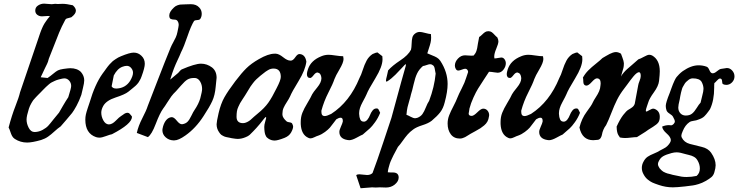

<svg xmlns="http://www.w3.org/2000/svg" viewBox="-20 -754 3976 1034"><path d="M169.9 -697.3Q169.9 -714.8 185.1 -724.6Q200.2 -734.4 217.8 -734.4Q223.6 -734.4 237.3 -732.9Q251 -731.4 258.8 -731.4Q263.7 -731.4 277.3 -733.4Q282.2 -732.4 291 -732.4Q294.9 -732.4 303.7 -732.9Q312.5 -733.4 317.4 -733.4Q337.9 -733.4 372.1 -725.6Q388.7 -710.9 388.7 -696.3Q388.7 -679.7 364.3 -661.1Q359.4 -659.2 352.1 -657.7Q344.7 -656.2 339.4 -654.3Q334 -652.3 331.1 -646.5Q311.5 -610.4 298.3 -578.1Q285.2 -545.9 270 -506.3Q254.9 -466.8 243.2 -438.5Q240.2 -427.7 238.3 -421.4Q236.3 -415 233.4 -409.7Q230.5 -404.3 221.2 -384.8Q211.9 -365.2 199.2 -337.9L236.3 -334Q251 -343.8 266.6 -356.9Q282.2 -370.1 292 -375Q301.8 -379.9 321.3 -382.8Q348.6 -386.7 358.4 -386.7Q395.5 -386.7 416 -366.2Q433.6 -345.7 433.6 -321.3Q433.6 -307.6 426.8 -280.3Q419.9 -252.9 418 -243.2Q406.2 -210 392.1 -184.1Q377.9 -158.2 368.2 -145.5Q358.4 -132.8 337.9 -109.4Q317.4 -85.9 306.6 -73.2Q292 -63.5 273.4 -46.4Q254.9 -29.3 238.8 -18.1Q222.7 -6.8 201.2 0Q153.3 13.7 126 13.7Q89.8 13.7 59.6 -5.9Q49.8 -12.7 44.9 -22Q40 -31.2 35.6 -44.9Q31.2 -58.6 26.4 -67.4Q43.9 -133.8 63 -182.1Q82 -230.5 87.9 -256.8L187.5 -549.8Q188.5 -553.7 192.4 -564.5Q196.3 -575.2 197.3 -578.6Q198.2 -582 201.7 -590.3Q205.1 -598.6 207 -603Q209 -607.4 212.4 -614.7Q215.8 -622.1 219.2 -627Q222.7 -631.8 227.1 -638.7Q231.4 -645.5 236.8 -652.3Q242.2 -659.2 249 -667Q245.1 -668 238.3 -668Q232.4 -668 221.7 -667Q210.9 -666 206.1 -666Q191.4 -666 180.7 -674.3Q169.9 -682.6 169.9 -697.3ZM123 -110.4Q123 -87.9 134.8 -65.4Q146.5 -43 166 -43H168Q190.4 -43.9 210 -54.7Q229.5 -65.4 239.7 -76.7Q250 -87.9 269 -112.3Q288.1 -136.7 297.9 -147.5Q302.7 -156.2 318.4 -183.1Q334 -210 347.7 -230.5Q363.3 -279.3 363.3 -291Q363.3 -307.6 352.5 -319.8Q341.8 -332 326.2 -332Q318.4 -332 296.9 -326.2Q285.2 -323.2 274.9 -318.4Q264.6 -313.5 257.8 -310.1Q251 -306.6 241.2 -297.9Q231.4 -289.1 227.5 -285.6Q223.6 -282.2 211.9 -270Q200.2 -257.8 196.3 -253.9Q193.4 -251 184.6 -242.2Q175.8 -233.4 173.8 -231Q171.9 -228.5 165 -221.2Q158.2 -213.9 155.8 -209.5Q153.3 -205.1 148.9 -198.2Q144.5 -191.4 141.6 -184.1Q138.7 -176.8 135.7 -168.9Q123 -128.9 123 -110.4Z M525.4 -147.5Q525.4 -126 536.6 -105.5Q547.9 -85 565.4 -84H566.4Q584 -84 603.5 -104Q623 -124 631.8 -128.9Q635.7 -130.9 642.6 -136.2Q649.4 -141.6 654.8 -144Q660.2 -146.5 666 -146.5H668.9Q673.8 -145.5 677.2 -142.6Q680.7 -139.6 684.1 -134.8Q687.5 -129.9 690.4 -127V-124Q690.4 -86.9 583 -31.2Q572.3 -29.3 550.3 -21Q528.3 -12.7 515.6 -12.7Q506.8 -12.7 497.1 -15.6Q439.5 -35.2 439.5 -109.4Q439.5 -124 442.4 -137.2Q445.3 -150.4 452.6 -172.4Q460 -194.3 462.9 -203.1Q491.2 -299.8 532.2 -357.4Q534.2 -359.4 542 -370.6Q549.8 -381.8 551.8 -384.3Q553.7 -386.7 560.5 -396Q567.4 -405.3 570.3 -407.7Q573.2 -410.2 580.1 -417.5Q586.9 -424.8 591.3 -427.7Q595.7 -430.7 602.5 -435.5Q609.4 -440.4 616.7 -444.3Q624 -448.2 631.8 -451.2Q678.7 -470.7 700.2 -470.7Q724.6 -470.7 742.2 -453.1Q759.8 -436.5 759.8 -410.2Q759.8 -389.6 742.2 -341.8Q740.2 -335 737.3 -329.6Q734.4 -324.2 731 -318.4Q727.5 -312.5 725.1 -308.6Q722.7 -304.7 717.3 -299.3Q711.9 -293.9 709.5 -291.5Q707 -289.1 700.2 -283.7Q693.4 -278.3 691.4 -276.4Q689.5 -274.4 681.2 -268.1Q672.9 -261.7 670.9 -259.8Q652.3 -245.1 602.5 -229Q552.7 -212.9 536.1 -183.6Q525.4 -164.1 525.4 -147.5ZM696.3 -362.3Q696.3 -376 686.5 -387.7Q676.8 -399.4 663.1 -399.4Q652.3 -399.4 639.6 -394.5Q612.3 -384.8 592.8 -347.7Q582 -293 581.1 -289.1Q587.9 -277.3 604.5 -277.3H610.4Q656.2 -280.3 680.7 -318.4Q696.3 -344.7 696.3 -362.3Z M1068.4 -274.4Q1068.4 -296.9 1058.1 -314.5Q1047.9 -332 1031.2 -334H1023.4Q1003.9 -334 989.7 -325.7Q975.6 -317.4 954.6 -293Q933.6 -268.6 927.7 -262.7Q913.1 -249 902.3 -234.4Q891.6 -219.7 879.9 -200.7Q868.2 -181.6 858.4 -168.9Q840.8 -144.5 818.8 -86.9Q796.9 -29.3 776.4 -15.6L716.8 -38.1Q724.6 -75.2 746.6 -117.7Q768.6 -160.2 775.4 -182.6Q786.1 -210 828.1 -318.8Q870.1 -427.7 899.4 -499Q904.3 -510.7 912.6 -525.4Q920.9 -540 926.8 -553.2Q932.6 -566.4 935.5 -581.1Q942.4 -613.3 942.4 -619.1Q942.4 -632.8 935.5 -641.6Q930.7 -648.4 919.4 -648.4Q908.2 -648.4 899.9 -651.9Q891.6 -655.3 891.6 -670.9Q891.6 -690.4 917 -713.9Q924.8 -721.7 936 -725.6Q947.3 -729.5 952.6 -729.5Q958 -729.5 976.6 -730.5Q982.4 -730.5 992.7 -731Q1002.9 -731.4 1007.8 -731.4Q1037.1 -731.4 1052.7 -713.9Q1066.4 -700.2 1066.4 -679.7Q1066.4 -664.1 1058.6 -652.3Q1054.7 -646.5 1042.5 -646Q1030.3 -645.5 1025.4 -641.6Q1008.8 -615.2 989.7 -559.1Q970.7 -502.9 955.1 -472.7Q947.3 -453.1 936.5 -430.7Q925.8 -408.2 917 -385.7Q908.2 -363.3 896.5 -325.2L939.5 -361.3Q942.4 -364.3 947.8 -370.6Q953.1 -377 958 -379.9Q1030.3 -411.1 1062.5 -411.1Q1094.7 -411.1 1122.1 -390.6Q1146.5 -371.1 1146.5 -335Q1146.5 -328.1 1141.6 -287.1Q1137.7 -241.2 1123 -209.5Q1108.4 -177.7 1076.2 -128.9Q1034.2 -63.5 978.5 -24.4Q941.4 2 918.9 2H913.1Q889.6 1 872.1 -14.6Q854.5 -30.3 854.5 -53.7Q854.5 -58.6 858.4 -74.2Q872.1 -118.2 902.3 -123H905.3Q917 -123 932.1 -104Q947.3 -85 959 -85H961.9Q979.5 -87.9 989.7 -98.1Q1000 -108.4 1010.7 -130.9Q1021.5 -153.3 1027.3 -161.1Q1049.8 -194.3 1058.6 -224.6Q1068.4 -261.7 1068.4 -274.4Z M1253.9 -125Q1253.9 -90.8 1289.1 -90.8Q1298.8 -90.8 1310.1 -96.2Q1321.3 -101.6 1328.6 -107.9Q1335.9 -114.3 1348.6 -126Q1361.3 -137.7 1368.2 -142.6Q1404.3 -171.9 1424.8 -200.7Q1445.3 -229.5 1469.7 -279.3Q1492.2 -322.3 1492.2 -339.8Q1492.2 -384.8 1453.1 -384.8Q1445.3 -384.8 1438 -382.8Q1430.7 -380.9 1422.9 -376Q1415 -371.1 1410.6 -368.2Q1406.2 -365.2 1396 -356.9Q1385.7 -348.6 1381.8 -345.7Q1370.1 -335.9 1360.8 -327.1Q1351.6 -318.4 1342.3 -306.2Q1333 -293.9 1329.1 -288.1Q1325.2 -282.2 1314.5 -264.2Q1303.7 -246.1 1299.8 -240.2Q1295.9 -233.4 1286.1 -219.2Q1276.4 -205.1 1272.9 -198.2Q1269.5 -191.4 1263.7 -179.2Q1257.8 -167 1255.9 -154.3Q1253.9 -141.6 1253.9 -125ZM1303.7 -15.6Q1281.2 -5.9 1259.8 -5.9Q1251 -5.9 1227.5 -9.8Q1224.6 -10.7 1216.8 -12.2Q1209 -13.7 1206.5 -14.2Q1204.1 -14.6 1197.3 -16.1Q1190.4 -17.6 1188 -19Q1185.5 -20.5 1180.2 -22.9Q1174.8 -25.4 1171.9 -27.8Q1168.9 -30.3 1165.5 -34.2Q1162.1 -38.1 1159.2 -43Q1146.5 -61.5 1146.5 -85Q1146.5 -97.7 1157.2 -144.5Q1168.9 -195.3 1188.5 -230Q1208 -264.6 1247.1 -316.4Q1281.2 -361.3 1307.1 -386.7Q1333 -412.1 1374 -435.5Q1424.8 -464.8 1458 -464.8H1465.8Q1482.4 -463.9 1504.9 -445.8Q1527.3 -427.7 1543 -427.7H1547.9Q1558.6 -428.7 1570.3 -445.8Q1582 -462.9 1591.8 -462.9H1594.7Q1624 -460 1629.9 -421.9Q1624 -376 1587.9 -317.4Q1551.8 -258.8 1542 -234.4Q1536.1 -221.7 1524.9 -204.6Q1513.7 -187.5 1507.3 -173.3Q1501 -159.2 1501 -142.6V-134.8Q1502.9 -118.2 1524.4 -99.6Q1528.3 -96.7 1539.6 -95.2Q1550.8 -93.8 1553.7 -87.9Q1558.6 -78.1 1558.6 -72.3Q1558.6 -60.5 1547.9 -41Q1537.1 -21.5 1512.7 -11.7Q1475.6 2.9 1459 2.9Q1440.4 2.9 1424.8 -7.8Q1420.9 -10.7 1417.5 -13.7Q1414.1 -16.6 1412.1 -21.5Q1410.2 -26.4 1408.7 -28.8Q1407.2 -31.2 1406.2 -37.6Q1405.3 -43.9 1404.8 -46.4Q1404.3 -48.8 1403.8 -56.6Q1403.3 -64.5 1403.3 -66.4V-72.3Q1403.3 -82 1407.7 -96.7Q1412.1 -111.3 1413.1 -117.2V-121.1Q1413.1 -124 1412.1 -124Q1409.2 -124 1400.4 -112.8Q1391.6 -101.6 1379.4 -86.4Q1367.2 -71.3 1360.4 -64.5Q1353.5 -57.6 1343.3 -46.4Q1333 -35.2 1324.7 -27.8Q1316.4 -20.5 1303.7 -15.6Z M1650.4 -334Q1632.8 -334 1632.8 -355.5Q1632.8 -364.3 1638.7 -381.8Q1654.3 -428.7 1710.9 -451.2Q1729.5 -459 1750 -459Q1761.7 -459 1787.1 -455.1Q1812.5 -451.2 1828.1 -451.2Q1830.1 -441.4 1830.1 -436.5Q1830.1 -417 1808.6 -380.9Q1787.1 -344.7 1781.2 -328.1Q1772.5 -301.8 1748.5 -255.4Q1724.6 -209 1710.9 -158.2V-151.4Q1710.9 -128.9 1728.5 -128.9Q1740.2 -128.9 1763.7 -140.6Q1863.3 -205.1 1916 -334Q1924.8 -349.6 1933.6 -377.4Q1942.4 -405.3 1954.1 -427.2Q1965.8 -449.2 1986.3 -462.9Q2005.9 -471.7 2012.7 -471.7L2039.1 -451.2Q2040 -445.3 2040 -434.6Q2040 -395.5 2001.5 -332.5Q1962.9 -269.5 1954.1 -246.1Q1950.2 -236.3 1932.1 -203.1Q1914.1 -169.9 1914.1 -145.5V-140.6Q1916 -102.5 1933.6 -99.6Q1934.6 -99.6 1936.5 -99.6L1938.5 -98.6Q1950.2 -98.6 1959 -109.9Q1967.8 -121.1 1972.7 -134.3Q1977.5 -147.5 1986.3 -158.7Q1995.1 -169.9 2006.8 -169.9H2009.8Q2014.6 -169.9 2017.6 -166Q2020.5 -162.1 2022.9 -155.8Q2025.4 -149.4 2027.3 -146.5Q2016.6 -119.1 2000 -96.2Q1983.4 -73.2 1972.7 -63.5Q1961.9 -53.7 1933.6 -29.3Q1925.8 -26.4 1900.9 -12.7Q1876 1 1860.4 1Q1859.4 1 1856.4 0.5Q1853.5 0 1851.6 0Q1807.6 -6.8 1807.6 -43.9Q1807.6 -53.7 1815.9 -71.8Q1824.2 -89.8 1826.2 -99.6V-103.5Q1826.2 -120.1 1814.5 -120.1Q1804.7 -120.1 1791 -111.3Q1788.1 -108.4 1776.9 -92.8Q1765.6 -77.1 1756.8 -66.9Q1748 -56.6 1730.5 -43.5Q1712.9 -30.3 1693.4 -23.4Q1686.5 -21.5 1673.3 -15.1Q1660.2 -8.8 1652.3 -8.8Q1646.5 -8.8 1640.6 -11.7Q1602.5 -28.3 1599.6 -85.9V-97.7Q1599.6 -124 1608.4 -146.5Q1617.2 -168.9 1635.3 -198.7Q1653.3 -228.5 1661.1 -246.1Q1666 -255.9 1688.5 -283.2Q1710.9 -310.5 1710.9 -332V-334Q1709 -359.4 1691.4 -363.3H1688.5Q1679.7 -363.3 1668.5 -348.6Q1657.2 -334 1650.4 -334Z M2095.7 174.8Q2127 174.8 2127 202.1Q2127 222.7 2105.5 240.2Q2085.9 255.9 2058.6 255.9Q2053.7 255.9 2042.5 255.4Q2031.2 254.9 2025.4 254.9Q2011.7 254.9 2003.9 255.9Q1997.1 255.9 1991.7 255.4Q1986.3 254.9 1984.4 254.9Q1974.6 254.9 1921.9 259.8L1898.4 189.5Q1903.3 184.6 1915 184.6Q1920.9 184.6 1935.1 186.5Q1949.2 188.5 1957 188.5Q1975.6 188.5 1986.3 177.7Q2011.7 110.4 2043.5 14.2Q2075.2 -82 2087.9 -119.1Q2157.2 -374 2164.1 -395.5Q2166 -400.4 2166 -406.2Q2166 -408.2 2165 -408.2Q2162.1 -408.2 2147.5 -391.6Q2132.8 -375 2109.9 -352.1Q2086.9 -329.1 2066.4 -316.4Q2062.5 -314.5 2061.5 -314.5Q2058.6 -314.5 2058.6 -320.3Q2058.6 -326.2 2064 -346.7Q2069.3 -367.2 2070.3 -375Q2092.8 -400.4 2135.7 -428.7Q2178.7 -457 2193.4 -486.3Q2196.3 -498 2196.8 -518.1Q2197.3 -538.1 2200.7 -551.8Q2204.1 -565.4 2216.8 -574.2Q2227.5 -582 2241.2 -582Q2250 -582 2269.5 -576.7Q2289.1 -571.3 2300.8 -570.3Q2301.8 -563.5 2301.8 -550.8Q2301.8 -537.1 2298.8 -524.4Q2295.9 -511.7 2289.6 -493.2Q2283.2 -474.6 2281.2 -466.8Q2291 -461.9 2306.6 -456.1Q2322.3 -450.2 2333 -443.8Q2343.8 -437.5 2351.6 -425.8Q2390.6 -366.2 2390.6 -301.8Q2390.6 -260.7 2375 -203.1Q2367.2 -170.9 2351.1 -149.9Q2335 -128.9 2304.7 -103.5Q2287.1 -89.8 2254.4 -79.6Q2221.7 -69.3 2205.1 -56.6Q2187.5 -43.9 2174.8 -29.3Q2162.1 -14.6 2148.4 4.9Q2134.8 24.4 2123 37.1Q2120.1 43 2111.3 59.1Q2102.5 75.2 2099.1 82Q2095.7 88.9 2088.9 103.5Q2082 118.2 2079.1 127.4Q2076.2 136.7 2072.8 149.4Q2069.3 162.1 2068.4 173.8Q2073.2 174.8 2084 174.8ZM2257.8 -398.4Q2237.3 -380.9 2226.6 -358.9Q2215.8 -336.9 2207.5 -299.8Q2199.2 -262.7 2193.4 -246.1Q2190.4 -231.4 2184.6 -212.9Q2178.7 -194.3 2174.8 -177.2Q2170.9 -160.2 2168.9 -135.7Q2175.8 -133.8 2190.9 -125.5Q2206.1 -117.2 2215.8 -117.2Q2218.8 -117.2 2226.6 -119.1Q2245.1 -126 2254.9 -139.6Q2264.6 -153.3 2273.4 -175.8Q2282.2 -198.2 2291 -210.9Q2319.3 -285.2 2326.2 -357.4Q2324.2 -364.3 2322.8 -375Q2321.3 -385.7 2318.8 -393.1Q2316.4 -400.4 2308.6 -404.3Q2303.7 -408.2 2295.9 -408.2Q2290 -408.2 2277.8 -403.8Q2265.6 -399.4 2257.8 -398.4Z M2582 -168.9Q2596.7 -168.9 2605.5 -158.2Q2614.3 -147.5 2614.3 -133.8Q2614.3 -132.8 2613.8 -130.4Q2613.3 -127.9 2613.3 -127Q2611.3 -111.3 2605 -99.6Q2598.6 -87.9 2587.4 -78.6Q2576.2 -69.3 2567.4 -63.5Q2558.6 -57.6 2540.5 -47.9Q2522.5 -38.1 2513.7 -33.2Q2508.8 -30.3 2499.5 -24.4Q2490.2 -18.6 2484.9 -15.6Q2479.5 -12.7 2471.7 -10.3Q2463.9 -7.8 2457 -7.8Q2424.8 -7.8 2407.7 -30.8Q2390.6 -53.7 2390.6 -88.9Q2390.6 -111.3 2398.9 -132.8Q2407.2 -154.3 2421.9 -182.1Q2436.5 -210 2443.4 -228.5Q2450.2 -246.1 2466.8 -278.3Q2483.4 -310.5 2490.2 -334L2501 -366.2Q2501 -373 2496.6 -378.4Q2492.2 -383.8 2485.4 -383.8Q2479.5 -383.8 2466.8 -378.9Q2454.1 -374 2448.2 -374Q2439.5 -374 2434.6 -382.8Q2429.7 -391.6 2429.7 -400.4Q2429.7 -420.9 2446.3 -438.5Q2462.9 -456.1 2484.4 -456.1Q2489.3 -456.1 2501 -455.1Q2512.7 -454.1 2519.5 -454.1Q2527.3 -454.1 2531.2 -455.1Q2537.1 -462.9 2540 -467.3Q2543 -471.7 2545.9 -480Q2548.8 -488.3 2549.8 -494.6Q2550.8 -501 2553.7 -519Q2556.6 -537.1 2560.5 -554.7Q2567.4 -558.6 2576.2 -567.4Q2585 -576.2 2592.3 -581.1Q2599.6 -585.9 2609.4 -585.9H2611.3Q2621.1 -585.9 2628.4 -580.6Q2635.7 -575.2 2643.6 -566.4Q2651.4 -557.6 2658.2 -552.7Q2664.1 -541 2664.1 -531.2Q2664.1 -518.6 2652.8 -492.2Q2641.6 -465.8 2641.6 -449.2Q2641.6 -443.4 2642.6 -439.5H2644.5Q2651.4 -439.5 2663.1 -441.9Q2674.8 -444.3 2679.7 -444.3Q2690.4 -444.3 2697.3 -434.6Q2704.1 -424.8 2704.1 -413.1Q2704.1 -395.5 2691.4 -378.9Q2678.7 -362.3 2660.2 -362.3Q2654.3 -362.3 2640.1 -364.7Q2626 -367.2 2618.2 -367.2H2613.3Q2607.4 -358.4 2586.4 -326.2Q2565.4 -293.9 2554.7 -276.9Q2543.9 -259.8 2529.8 -229Q2515.6 -198.2 2507.8 -168V-166Q2507.8 -162.1 2505.9 -153.8Q2503.9 -145.5 2503.9 -142.6Q2503.9 -129.9 2520.5 -129.9Q2531.2 -129.9 2550.8 -149.4Q2570.3 -168.9 2582 -168.9Z M2726.6 -334Q2709 -334 2709 -355.5Q2709 -364.3 2714.8 -381.8Q2730.5 -428.7 2787.1 -451.2Q2805.7 -459 2826.2 -459Q2837.9 -459 2863.3 -455.1Q2888.7 -451.2 2904.3 -451.2Q2906.2 -441.4 2906.2 -436.5Q2906.2 -417 2884.8 -380.9Q2863.3 -344.7 2857.4 -328.1Q2848.6 -301.8 2824.7 -255.4Q2800.8 -209 2787.1 -158.2V-151.4Q2787.1 -128.9 2804.7 -128.9Q2816.4 -128.9 2839.8 -140.6Q2939.5 -205.1 2992.2 -334Q3001 -349.6 3009.8 -377.4Q3018.6 -405.3 3030.3 -427.2Q3042 -449.2 3062.5 -462.9Q3082 -471.7 3088.9 -471.7L3115.2 -451.2Q3116.2 -445.3 3116.2 -434.6Q3116.2 -395.5 3077.6 -332.5Q3039.1 -269.5 3030.3 -246.1Q3026.4 -236.3 3008.3 -203.1Q2990.2 -169.9 2990.2 -145.5V-140.6Q2992.2 -102.5 3009.8 -99.6Q3010.7 -99.6 3012.7 -99.6L3014.6 -98.6Q3026.4 -98.6 3035.2 -109.9Q3043.9 -121.1 3048.8 -134.3Q3053.7 -147.5 3062.5 -158.7Q3071.3 -169.9 3083 -169.9H3085.9Q3090.8 -169.9 3093.8 -166Q3096.7 -162.1 3099.1 -155.8Q3101.6 -149.4 3103.5 -146.5Q3092.8 -119.1 3076.2 -96.2Q3059.6 -73.2 3048.8 -63.5Q3038.1 -53.7 3009.8 -29.3Q3002 -26.4 2977.1 -12.7Q2952.1 1 2936.5 1Q2935.5 1 2932.6 0.5Q2929.7 0 2927.7 0Q2883.8 -6.8 2883.8 -43.9Q2883.8 -53.7 2892.1 -71.8Q2900.4 -89.8 2902.3 -99.6V-103.5Q2902.3 -120.1 2890.6 -120.1Q2880.9 -120.1 2867.2 -111.3Q2864.3 -108.4 2853 -92.8Q2841.8 -77.1 2833 -66.9Q2824.2 -56.6 2806.6 -43.5Q2789.1 -30.3 2769.5 -23.4Q2762.7 -21.5 2749.5 -15.1Q2736.3 -8.8 2728.5 -8.8Q2722.7 -8.8 2716.8 -11.7Q2678.7 -28.3 2675.8 -85.9V-97.7Q2675.8 -124 2684.6 -146.5Q2693.4 -168.9 2711.4 -198.7Q2729.5 -228.5 2737.3 -246.1Q2742.2 -255.9 2764.6 -283.2Q2787.1 -310.5 2787.1 -332V-334Q2785.2 -359.4 2767.6 -363.3H2764.6Q2755.9 -363.3 2744.6 -348.6Q2733.4 -334 2726.6 -334Z M3430.7 -344.7Q3430.7 -365.2 3420.9 -365.2Q3416 -365.2 3408.2 -359.4Q3400.4 -353.5 3391.1 -342.3Q3381.8 -331.1 3374.5 -321.3Q3367.2 -311.5 3356.9 -297.4Q3346.7 -283.2 3341.8 -277.3Q3318.4 -247.1 3303.2 -216.8Q3288.1 -186.5 3272.9 -147Q3257.8 -107.4 3244.1 -80.1Q3235.4 -69.3 3229.5 -55.2Q3223.6 -41 3222.2 -30.8Q3220.7 -20.5 3215.3 -11.7Q3210 -2.9 3200.2 -1Q3182.6 1 3174.8 1Q3115.2 1 3100.6 -67.4Q3112.3 -115.2 3139.6 -151.9Q3167 -188.5 3171.9 -201.2Q3177.7 -213.9 3189 -231Q3200.2 -248 3206.5 -262.7Q3212.9 -277.3 3213.9 -294.9Q3213.9 -296.9 3214.4 -300.8Q3214.8 -304.7 3214.8 -305.7Q3214.8 -332 3194.3 -332Q3184.6 -332 3167 -312.5Q3149.4 -293 3138.7 -293Q3121.1 -293 3121.1 -317.4V-320.3Q3121.1 -331.1 3119.1 -335.9Q3130.9 -357.4 3148.4 -375Q3166 -392.6 3189.5 -411.1Q3212.9 -429.7 3224.6 -441.4Q3230.5 -445.3 3243.7 -452.6Q3256.8 -460 3263.2 -463.4Q3269.5 -466.8 3279.3 -470.2Q3289.1 -473.6 3296.9 -473.6Q3309.6 -473.6 3324.2 -464.8Q3325.2 -461.9 3332 -443.8Q3338.9 -425.8 3339.8 -414.1V-410.2Q3339.8 -398.4 3337.4 -388.2Q3335 -377.9 3330.6 -364.7Q3326.2 -351.6 3324.2 -341.8Q3329.1 -351.6 3338.9 -362.8Q3348.6 -374 3357.4 -381.8Q3366.2 -389.6 3386.2 -406.7Q3406.2 -423.8 3418 -434.6Q3428.7 -437.5 3447.8 -448.2Q3466.8 -459 3476.6 -459Q3484.4 -459 3492.2 -455.1Q3533.2 -431.6 3533.2 -370.1Q3533.2 -353.5 3529.3 -318.4Q3526.4 -291 3501.5 -256.8Q3476.6 -222.7 3470.7 -201.2Q3469.7 -198.2 3463.9 -181.2Q3458 -164.1 3458 -158.2Q3458 -153.3 3460.9 -153.3Q3462.9 -153.3 3464.8 -154.3Q3470.7 -157.2 3477.5 -161.1Q3484.4 -165 3489.3 -167Q3494.1 -168.9 3498 -168.9Q3502.9 -168.9 3508.8 -166Q3533.2 -154.3 3533.2 -125Q3533.2 -105.5 3525.4 -94.7Q3517.6 -84 3497.1 -71.3Q3476.6 -58.6 3470.7 -54.7Q3458 -44.9 3437.5 -32.7Q3417 -20.5 3410.2 -15.6Q3399.4 -15.6 3378.9 -13.2Q3358.4 -10.7 3346.7 -10.7Q3333 -10.7 3318.4 -13.7Q3317.4 -15.6 3314.5 -20Q3311.5 -24.4 3310.1 -26.4Q3308.6 -28.3 3306.6 -33.7Q3304.7 -39.1 3303.7 -43.5Q3302.7 -47.9 3301.8 -55.7Q3300.8 -63.5 3300.8 -72.3Q3318.4 -111.3 3335.9 -134.3Q3353.5 -157.2 3364.3 -163.1Q3375 -168.9 3384.8 -176.3Q3394.5 -183.6 3398.4 -195.3Q3408.2 -250 3417 -294.9Q3418 -302.7 3424.3 -318.4Q3430.7 -334 3430.7 -344.7Z M3935.5 -342.8Q3935.5 -324.2 3922.4 -310.5Q3909.2 -296.9 3891.6 -296.9Q3881.8 -296.9 3874 -300.8Q3869.1 -302.7 3868.7 -316.9Q3868.2 -331.1 3857.4 -331.1Q3850.6 -331.1 3840.8 -319.8Q3831.1 -308.6 3827.1 -306.6Q3826.2 -303.7 3826.2 -293V-282.2Q3826.2 -212.9 3803.7 -166Q3800.8 -161.1 3793.9 -152.3Q3787.1 -143.6 3783.7 -139.2Q3780.3 -134.8 3773.9 -128.4Q3767.6 -122.1 3759.3 -117.7Q3751 -113.3 3739.3 -109.4Q3731.4 -105.5 3715.8 -103.5Q3700.2 -101.6 3692.4 -95.7Q3669.9 -80.1 3657.2 -48.8Q3649.4 -31.2 3649.4 -24.4Q3649.4 -17.6 3651.4 -13.7Q3664.1 12.7 3694.8 21Q3725.6 29.3 3759.3 37.1Q3793 44.9 3809.6 68.4Q3834 103.5 3834 135.7Q3834 150.4 3827.1 173.8Q3822.3 190.4 3811.5 199.7Q3800.8 209 3780.3 220.7Q3761.7 231.4 3742.2 237.3Q3722.7 243.2 3711.4 244.6Q3700.2 246.1 3668.9 250Q3625 254.9 3603.5 254.9Q3565.4 254.9 3528.3 242.2Q3504.9 234.4 3493.2 229Q3481.4 223.6 3468.3 212.9Q3455.1 202.1 3446.3 185.5Q3436.5 168.9 3436.5 150.4Q3436.5 131.8 3446.3 115.2Q3455.1 98.6 3468.3 89.8Q3481.4 81.1 3502 72.8Q3522.5 64.5 3534.2 56.6Q3539.1 53.7 3552.7 46.9Q3566.4 40 3573.2 33.2Q3592.8 13.7 3592.8 0Q3591.8 -16.6 3569.8 -35.6Q3547.9 -54.7 3545.9 -72.3Q3564.5 -80.1 3582 -80.1Q3585 -80.1 3588.9 -79.6Q3592.8 -79.1 3593.8 -79.1Q3600.6 -79.1 3607.4 -85.9Q3614.3 -92.8 3614.3 -100.6Q3614.3 -107.4 3604.5 -125Q3600.6 -132.8 3586.4 -141.6Q3572.3 -150.4 3569.3 -160.2Q3565.4 -171.9 3565.4 -183.6Q3565.4 -201.2 3586.9 -253.9Q3588.9 -259.8 3595.2 -276.9Q3601.6 -293.9 3604 -300.3Q3606.4 -306.6 3612.3 -319.3Q3618.2 -332 3623.5 -338.9Q3628.9 -345.7 3637.7 -354.5Q3646.5 -363.3 3657.2 -371.1Q3702.1 -402.3 3742.2 -402.3Q3765.6 -402.3 3786.1 -394.5Q3793.9 -391.6 3800.3 -376.5Q3806.6 -361.3 3815.4 -359.4H3819.3Q3828.1 -359.4 3840.8 -370.1Q3853.5 -380.9 3862.3 -382.8Q3891.6 -387.7 3894.5 -387.7Q3911.1 -387.7 3923.3 -374Q3935.5 -360.4 3935.5 -342.8ZM3526.4 117.2Q3523.4 123 3523.4 129.9Q3523.4 139.6 3532.2 152.3Q3537.1 158.2 3542.5 163.1Q3547.9 168 3551.8 170.4Q3555.7 172.9 3564 176.3Q3572.3 179.7 3574.7 180.2Q3577.1 180.7 3588.9 183.6Q3600.6 186.5 3602.5 187.5Q3610.4 188.5 3624 191.9Q3637.7 195.3 3650.4 197.3Q3663.1 199.2 3677.7 199.2Q3704.1 199.2 3731.4 193.4Q3749 178.7 3749 153.3Q3749 131.8 3737.3 111.3Q3733.4 104.5 3728.5 99.1Q3723.6 93.8 3715.8 89.8Q3708 85.9 3704.1 84.5Q3700.2 83 3688.5 80.1Q3676.8 77.1 3672.9 76.2Q3641.6 66.4 3624 66.4Q3611.3 66.4 3596.7 70.3Q3567.4 78.1 3551.3 87.4Q3535.2 96.7 3526.4 117.2ZM3632.8 -174.8Q3632.8 -156.2 3644 -144Q3655.3 -131.8 3672.9 -131.8Q3694.3 -131.8 3707 -142.1Q3719.7 -152.3 3731.9 -172.4Q3744.1 -192.4 3752.9 -201.2Q3753.9 -208 3761.2 -235.4Q3768.6 -262.7 3768.6 -275.4Q3768.6 -293.9 3758.8 -312.5Q3748 -332 3710.9 -332Q3699.2 -332 3688.5 -324.2Q3680.7 -318.4 3674.8 -312.5Q3668.9 -306.6 3664.6 -298.3Q3660.2 -290 3657.2 -285.6Q3654.3 -281.2 3651.4 -269.5Q3648.4 -257.8 3647.5 -254.9Q3646.5 -252 3643.6 -236.3Q3640.6 -220.7 3640.6 -218.8Q3632.8 -187.5 3632.8 -174.8Z"/></svg>

Font: Essays1743
Style: Italic
Weight: 500
Italic angle: -10°
Designer: Based on the typeface in a 1743 English translation of the essays of Montaigne.  PostScript/TrueType font designed by Jo
Version: Version 002.100